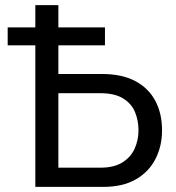

<svg xmlns="http://www.w3.org/2000/svg" viewBox="-20 -730 688 750"><path d="M10 -553V-623H390V-553ZM118 0V-710H208V-441H378Q456 -441 508 -413.5Q560 -386 586.5 -336.5Q613 -287 613 -221Q613 -159 587 -108.5Q561 -58 510 -29Q459 0 384 0ZM208 -75H372Q425 -75 458 -95.5Q491 -116 506 -149.5Q521 -183 521 -221Q521 -259 507.5 -292Q494 -325 461 -345.5Q428 -366 371 -366H208Z"/></svg>

Font: YasnoRaleway Medium
Style: Regular
Weight: 500
Designer: Matt McInerney, Pablo Impallari, Rodrigo Fuenzalida
Foundry: Matt McInerney, Pablo Impallari, Rodrigo Fuenzalida
Version: Version 4.026